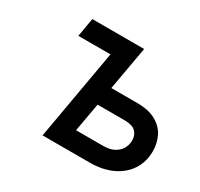

<svg xmlns="http://www.w3.org/2000/svg" viewBox="-148 -885 1113 1070"><g transform="rotate(30 409.0 -350.0)"><path d="M137.2 -580.2 157.8 -700H430.8L410.2 -580.2ZM241.8 0 364.8 -700H491.4L441.8 -420.2H606.2Q683.4 -420.2 730 -393.5Q776.7 -366.9 797.5 -323.9Q818.4 -280.9 818.4 -231.6Q818.4 -161.3 784 -109.3Q749.7 -57.3 688.2 -28.6Q626.6 0 545.4 0ZM389 -118.2H563.4Q605.9 -118.2 633.6 -133.3Q661.3 -148.5 675 -172.7Q688.6 -196.9 688.6 -224.8Q688.6 -259.1 667.1 -280.4Q645.6 -301.6 596.4 -301.6H421.8Z"/></g></svg>

Font: Overpass
Style: Italic
Weight: 400
Italic angle: -10°
Designer: Delve Withrington, Dave Bailey, Thomas Jockin
Foundry: Delve Fonts LLC
Version: Version 4.000